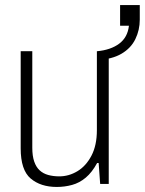

<svg xmlns="http://www.w3.org/2000/svg" viewBox="-20 -729 574 761"><path d="M205 12Q141 12 101.5 -21.5Q62 -55 62 -141V-526H108V-143Q108 -111 115.5 -89Q123 -67 137 -54Q151 -41 171 -35.5Q191 -30 215 -30Q253 -30 287 -50.5Q321 -71 342.5 -112Q364 -153 364 -213V-526H411V0H377L371 -83H365Q345 -46 320 -25Q295 -4 265.5 4Q236 12 205 12ZM365 -491V-526Q419 -531 452.5 -556Q486 -581 491 -627H456V-709H534V-651Q534 -610 516.5 -574Q499 -538 461.5 -516Q424 -494 365 -491Z"/></svg>

Font: Archivo SemiCondensed Thin
Style: Regular
Weight: 250
Width: 4
Designer: Hector Gatti
Foundry: Omnibus-Type
Version: Version 2.001